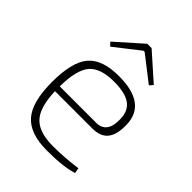

<svg xmlns="http://www.w3.org/2000/svg" viewBox="-203 -814 937 937"><g transform="rotate(45 265.0 -345.5)"><path d="M144 -565 127 -583 262 -703H292L427 -583L411 -565L281 -666H273ZM364 -221H107Q111 -111 153 -67.5Q195 -24 289 -24Q372 -24 454 -36L459 -8Q399 12 284 12Q167 12 116 -46.5Q65 -105 65 -243Q65 -381 113.5 -437.5Q162 -494 276 -494Q467 -494 470 -352Q472 -286 446.5 -253.5Q421 -221 364 -221ZM107 -254H358Q432 -254 429 -350Q428 -406 391.5 -432Q355 -458 278 -458Q184 -458 146 -413Q108 -368 107 -254Z"/></g></svg>

Font: Exo 2.0 Extra Light
Style: Regular
Weight: 250
Designer: Natanael Gama
Version: Version 1.001;PS 001.001;hotconv 1.0.70;makeotf.lib2.5.58329